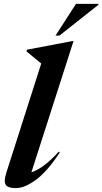

<svg xmlns="http://www.w3.org/2000/svg" viewBox="-20 -955 526 987"><path d="M192 -628.5Q178.5 -639.5 158.2 -656.2Q138 -673 116.5 -690.5L118.5 -699.5L352.5 -744H358L141.5 -69.5Q166 -76.5 200.5 -100.5Q235 -124.5 282.5 -175.5L287.5 -171.5Q223.5 -74 165.2 -31Q107 12 62 12Q19 12 8.8 -6.2Q-1.5 -24.5 13 -68.5ZM265.5 -772 370.5 -935H486.5L486 -930.5L285.5 -772Z"/></svg>

Font: Newsreader Display SemiBold
Style: Italic
Weight: 600
Italic angle: -17°
Designer: Hugues Gentile
Foundry: Production Type
Version: Version 1.001